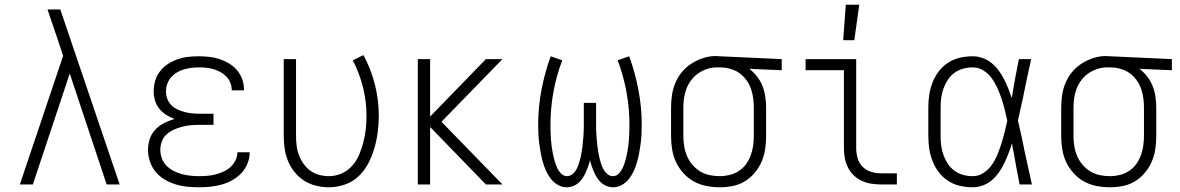

<svg xmlns="http://www.w3.org/2000/svg" viewBox="-20 -780 4990 812"><path d="M64 0 247 -544 217 -634Q208 -660 199 -686.5Q190 -713 181 -740H235L486 0H431L275 -469L119 0Z M821 12Q796 12 771 9.5Q746 7 722 -0.5Q698 -8 676 -21Q654 -34 638 -53.5Q622 -73 614 -97Q606 -121 606 -146Q606 -170 613.5 -192.5Q621 -215 637 -232Q653 -249 674 -259.5Q695 -270 718 -277Q699 -284 682.5 -294.5Q666 -305 653.5 -320.5Q641 -336 635.5 -355Q630 -374 630 -394Q630 -417 636.5 -439Q643 -461 657 -479Q671 -497 690.5 -509.5Q710 -522 731.5 -529.5Q753 -537 775.5 -539.5Q798 -542 821 -542Q843 -542 865.5 -539.5Q888 -537 909 -530Q930 -523 949 -511.5Q968 -500 982.5 -483Q997 -466 1004.5 -444.5Q1012 -423 1012 -401V-398H960V-400Q960 -415 954 -430Q948 -445 937 -456.5Q926 -468 912 -475.5Q898 -483 883 -487.5Q868 -492 852.5 -493.5Q837 -495 821 -495Q805 -495 789 -493Q773 -491 757.5 -486.5Q742 -482 728 -473.5Q714 -465 703.5 -453Q693 -441 687.5 -425.5Q682 -410 682 -394Q682 -378 687.5 -362.5Q693 -347 704.5 -335.5Q716 -324 731 -317Q746 -310 761.5 -306Q777 -302 793 -300.5Q809 -299 825 -299H883V-252H825Q807 -252 788.5 -250.5Q770 -249 752 -244.5Q734 -240 717 -232.5Q700 -225 686 -213Q672 -201 665 -183Q658 -165 658 -147Q658 -128 664.5 -110.5Q671 -93 684 -79.5Q697 -66 713.5 -57.5Q730 -49 748 -44Q766 -39 784.5 -37Q803 -35 821 -35Q839 -35 857 -36.5Q875 -38 892 -42.5Q909 -47 925.5 -54.5Q942 -62 955 -74Q968 -86 976 -102Q984 -118 984 -136H1036V-135Q1036 -111 1026.5 -88Q1017 -65 1000.5 -47.5Q984 -30 962.5 -18Q941 -6 917.5 0.5Q894 7 870 9.5Q846 12 821 12Z M1371 12Q1344 12 1317 5.5Q1290 -1 1267 -15.5Q1244 -30 1226.5 -51.5Q1209 -73 1198.5 -98Q1188 -123 1184 -150.5Q1180 -178 1180 -205V-530H1232V-205Q1232 -184 1234.5 -163.5Q1237 -143 1244.5 -123.5Q1252 -104 1264 -87Q1276 -70 1292.5 -58Q1309 -46 1329.5 -40.5Q1350 -35 1371 -35Q1399 -35 1425 -46.5Q1451 -58 1469.5 -79Q1488 -100 1499 -126Q1510 -152 1517 -179.5Q1524 -207 1527 -235Q1530 -263 1530 -291Q1530 -352 1515 -411.5Q1500 -471 1472 -525L1517 -547Q1549 -488 1565.5 -422.5Q1582 -357 1582 -290Q1582 -256 1577.5 -221.5Q1573 -187 1563.5 -154Q1554 -121 1538 -90Q1522 -59 1497 -35Q1472 -11 1438.5 0.5Q1405 12 1371 12Z M2105 0H2035L1799 -243V0H1747V-530H1799V-287L2035 -530H2105L1847 -265Z M2573 12Q2559 12 2546 7Q2533 2 2523 -7Q2513 -16 2505.5 -27.5Q2498 -39 2492.5 -51.5Q2487 -64 2482.5 -77Q2478 -90 2475 -103Q2472 -90 2467.5 -77Q2463 -64 2457.5 -51.5Q2452 -39 2444.5 -27.5Q2437 -16 2427 -7Q2417 2 2404 7Q2391 12 2377 12Q2357 12 2339.5 2Q2322 -8 2309.5 -24Q2297 -40 2289 -58Q2281 -76 2275.5 -95.5Q2270 -115 2266.5 -134.5Q2263 -154 2260.5 -173.5Q2258 -193 2257 -213Q2256 -233 2256 -253Q2256 -327 2270 -400Q2284 -473 2309 -542L2358 -525Q2333 -460 2320.5 -391Q2308 -322 2308 -253Q2308 -237 2308.5 -222Q2309 -207 2310 -191.5Q2311 -176 2313 -161Q2315 -146 2318 -131Q2321 -116 2325 -101.5Q2329 -87 2335 -73Q2341 -59 2352 -47Q2363 -35 2378 -35Q2391 -35 2401.5 -44Q2412 -53 2418 -64Q2424 -75 2428 -87.5Q2432 -100 2435 -112.5Q2438 -125 2440 -137.5Q2442 -150 2443.5 -162.5Q2445 -175 2446 -188Q2447 -201 2448 -214Q2449 -227 2449 -239.5Q2449 -252 2449 -265V-345H2501V-265Q2501 -252 2501 -239.5Q2501 -227 2502 -214Q2503 -201 2504 -188Q2505 -175 2506.5 -162.5Q2508 -150 2510 -137.5Q2512 -125 2515 -112.5Q2518 -100 2522 -87.5Q2526 -75 2532 -64Q2538 -53 2548.5 -44Q2559 -35 2572 -35Q2587 -35 2598 -47Q2609 -59 2615 -73Q2621 -87 2625 -101.5Q2629 -116 2632 -131Q2635 -146 2637 -161Q2639 -176 2640 -191.5Q2641 -207 2641.5 -222Q2642 -237 2642 -253Q2642 -322 2629.5 -391Q2617 -460 2592 -525L2641 -542Q2666 -473 2680 -400Q2694 -327 2694 -253Q2694 -233 2693 -213Q2692 -193 2689.5 -173.5Q2687 -154 2683.5 -134.5Q2680 -115 2674.5 -95.5Q2669 -76 2661 -58Q2653 -40 2640.5 -24Q2628 -8 2610.5 2Q2593 12 2573 12Z M3024 12Q2995 12 2967 6.5Q2939 1 2914.5 -12.5Q2890 -26 2870.5 -47.5Q2851 -69 2839 -94.5Q2827 -120 2822.5 -148.5Q2818 -177 2818 -205V-325Q2818 -352 2822 -378.5Q2826 -405 2836.5 -430Q2847 -455 2864.5 -476Q2882 -497 2905 -511.5Q2928 -526 2954 -534.5Q2980 -543 3006 -543Q3011 -543 3015.5 -542.5Q3020 -542 3025 -542L3286 -530V-483L3149 -489Q3167 -475 3181.5 -456.5Q3196 -438 3204.5 -416.5Q3213 -395 3216.5 -371.5Q3220 -348 3220 -325V-205Q3220 -177 3216 -149.5Q3212 -122 3201 -96.5Q3190 -71 3172 -49.5Q3154 -28 3130.5 -13.5Q3107 1 3079.5 6.5Q3052 12 3024 12ZM3024 -35Q3045 -35 3065.5 -40Q3086 -45 3104 -56.5Q3122 -68 3134.5 -85Q3147 -102 3154.5 -122Q3162 -142 3165 -163Q3168 -184 3168 -205V-325Q3168 -344 3165.5 -363.5Q3163 -383 3157 -401.5Q3151 -420 3140 -436.5Q3129 -453 3114 -465.5Q3099 -478 3080.5 -485Q3062 -492 3043 -494L3025 -495H3012Q2991 -495 2971 -488.5Q2951 -482 2934 -470.5Q2917 -459 2904 -442Q2891 -425 2883.5 -406Q2876 -387 2873 -366.5Q2870 -346 2870 -325V-205Q2870 -183 2873.5 -161.5Q2877 -140 2885.5 -120Q2894 -100 2908 -83.5Q2922 -67 2940.5 -55.5Q2959 -44 2980.5 -39.5Q3002 -35 3024 -35Z M3773 0H3704Q3683 0 3662.5 -3.5Q3642 -7 3623 -16Q3604 -25 3589 -40Q3574 -55 3565 -74Q3556 -93 3552.5 -113.5Q3549 -134 3549 -155V-483H3387V-530H3601V-155Q3601 -133 3606.5 -112.5Q3612 -92 3626.5 -76.5Q3641 -61 3662 -54Q3683 -47 3704 -47H3773Z M3546 -610 3557 -760H3614L3593 -610Z M4094 12Q4067 12 4040 6Q4013 0 3990 -15Q3967 -30 3950.5 -51.5Q3934 -73 3924 -98.5Q3914 -124 3910 -151Q3906 -178 3906 -205V-325Q3906 -352 3910 -379Q3914 -406 3924 -431.5Q3934 -457 3950.5 -478.5Q3967 -500 3990 -515Q4013 -530 4040 -536Q4067 -542 4094 -542Q4115 -542 4136 -534.5Q4157 -527 4173.5 -513.5Q4190 -500 4203 -482.5Q4216 -465 4226 -445.5Q4236 -426 4244 -406Q4252 -386 4259 -365Q4260 -371 4261 -377Q4262 -383 4263 -388V-391Q4269 -426 4275.5 -460.5Q4282 -495 4289 -530H4341Q4332 -491 4324 -452.5Q4316 -414 4308 -375V-374Q4302 -348 4296.5 -322Q4291 -296 4285 -270Q4292 -242 4298 -213.5Q4304 -185 4310 -157V-155Q4319 -116 4327 -77.5Q4335 -39 4344 0H4292Q4285 -35 4278.5 -70.5Q4272 -106 4266 -141L4265 -143Q4264 -151 4262.5 -158.5Q4261 -166 4260 -174Q4253 -152 4245 -131Q4237 -110 4227.5 -90Q4218 -70 4205 -51.5Q4192 -33 4175.5 -18.5Q4159 -4 4137.5 4Q4116 12 4094 12ZM4094 -35Q4119 -35 4140 -49Q4161 -63 4175 -83.5Q4189 -104 4198.5 -127Q4208 -150 4215.5 -174Q4223 -198 4229 -222Q4235 -246 4240 -270Q4235 -294 4229 -317Q4223 -340 4215.5 -363Q4208 -386 4198 -408Q4188 -430 4174 -449.5Q4160 -469 4139 -482Q4118 -495 4094 -495Q4073 -495 4053 -489.5Q4033 -484 4016.5 -472Q4000 -460 3988.5 -442.5Q3977 -425 3970 -405.5Q3963 -386 3960.5 -366Q3958 -346 3958 -325V-205Q3958 -184 3960.5 -164Q3963 -144 3970 -124.5Q3977 -105 3988.5 -87.5Q4000 -70 4016.5 -58Q4033 -46 4053 -40.5Q4073 -35 4094 -35Z M4674 12Q4645 12 4617 6.5Q4589 1 4564.5 -12.5Q4540 -26 4520.5 -47.5Q4501 -69 4489 -94.5Q4477 -120 4472.5 -148.5Q4468 -177 4468 -205V-325Q4468 -352 4472 -378.5Q4476 -405 4486.5 -430Q4497 -455 4514.5 -476Q4532 -497 4555 -511.5Q4578 -526 4604 -534.5Q4630 -543 4656 -543Q4661 -543 4665.5 -542.5Q4670 -542 4675 -542L4936 -530V-483L4799 -489Q4817 -475 4831.5 -456.5Q4846 -438 4854.5 -416.5Q4863 -395 4866.5 -371.5Q4870 -348 4870 -325V-205Q4870 -177 4866 -149.5Q4862 -122 4851 -96.5Q4840 -71 4822 -49.5Q4804 -28 4780.5 -13.5Q4757 1 4729.5 6.5Q4702 12 4674 12ZM4674 -35Q4695 -35 4715.5 -40Q4736 -45 4754 -56.5Q4772 -68 4784.5 -85Q4797 -102 4804.5 -122Q4812 -142 4815 -163Q4818 -184 4818 -205V-325Q4818 -344 4815.5 -363.5Q4813 -383 4807 -401.5Q4801 -420 4790 -436.5Q4779 -453 4764 -465.5Q4749 -478 4730.5 -485Q4712 -492 4693 -494L4675 -495H4662Q4641 -495 4621 -488.5Q4601 -482 4584 -470.5Q4567 -459 4554 -442Q4541 -425 4533.5 -406Q4526 -387 4523 -366.5Q4520 -346 4520 -325V-205Q4520 -183 4523.5 -161.5Q4527 -140 4535.5 -120Q4544 -100 4558 -83.5Q4572 -67 4590.5 -55.5Q4609 -44 4630.5 -39.5Q4652 -35 4674 -35Z"/></svg>

Font: Lode Dark Term
Style: Regular
Weight: 400
Monospace: yes
Designer: Belleve Invis
Foundry: Belleve Invis
Version: Version 29.2.0